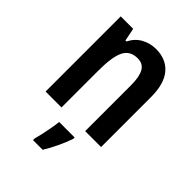

<svg xmlns="http://www.w3.org/2000/svg" viewBox="-224 -657 981 981"><g transform="rotate(45 267.0 -166.0)"><path d="M314 -553Q387 -553 428 -505Q469 -457 469 -360V0H354V-332Q354 -392 337 -422.5Q320 -453 281 -453Q226 -453 204.5 -409Q183 -365 183 -268V0H68V-543H158L172 -473H179Q200 -514 236 -533.5Q272 -553 314 -553ZM339 71Q327 106 308 146.5Q289 187 268 221H198V209Q203 191 209 164.5Q215 138 220 110Q225 82 227 61H339Z"/></g></svg>

Font: Noto Sans Malayalam Condensed SemiBold
Style: Regular
Weight: 600
Width: 3
Designer: Jelle Bosma - Monotype Design Team
Foundry: Monotype Imaging Inc.
Version: Version 2.104; ttfautohint (v1.8.4.7-5d5b)